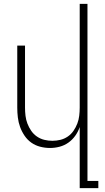

<svg xmlns="http://www.w3.org/2000/svg" viewBox="-20 -755 540 990"><path d="M391 215V-100Q383 -76 368 -55Q353 -34 332.5 -19.5Q312 -5 287.5 1.5Q263 8 238 8Q212 8 187 1.5Q162 -5 141.5 -19.5Q121 -34 106.5 -55.5Q92 -77 83.5 -100.5Q75 -124 72 -149.5Q69 -175 69 -200V-520H109V-200Q109 -179 111.5 -158Q114 -137 121.5 -117.5Q129 -98 141 -80.5Q153 -63 170.5 -51Q188 -39 208.5 -34Q229 -29 250 -29Q271 -29 291.5 -34Q312 -39 329.5 -51Q347 -63 359 -80.5Q371 -98 378.5 -117.5Q386 -137 388.5 -158Q391 -179 391 -200V-735H431V178H487V215Z"/></svg>

Font: Iosevka Term Curly Extralight
Style: Regular
Weight: 200
Designer: Belleve Invis
Foundry: Belleve Invis
Version: Version 32.3.0